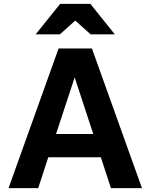

<svg xmlns="http://www.w3.org/2000/svg" viewBox="-20 -970 776 990"><path d="M24 0 282 -720H454L712 0H552L500 -159H229L177 0ZM269 -279H461L365 -571ZM164 -793 290 -950H446L572 -793H447L368 -864L289 -793Z"/></svg>

Font: Instrument Sans
Style: Bold
Weight: 700
Designer: Rodrigo Fuenzalida
Foundry: fragTYPE
Version: Version 1.000; ttfautohint (v1.8.4.7-5d5b);gftools[0.9.28]